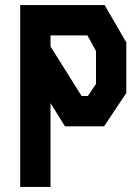

<svg xmlns="http://www.w3.org/2000/svg" viewBox="-20 -500 520 760"><path d="M60 -480H394L480 -332V-132L392 0H237L180 -92V240H60ZM180 -360V-316L303 -120H328L360 -168V-298L326 -360Z"/></svg>

Font: SOV_raksil
Style: bold
Weight: 700
Version: Version 1.00